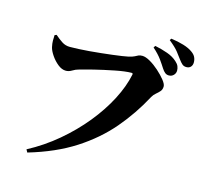

<svg xmlns="http://www.w3.org/2000/svg" viewBox="-125 -994 1253 1189"><g transform="rotate(15 501.0 -399.0)"><path d="M140 39Q240 -14 326.5 -87Q413 -160 481 -243.5Q549 -327 593.5 -413Q638 -499 654 -578Q655 -582 653 -584.5Q651 -587 647 -587Q627 -587 599.5 -583.5Q572 -580 540 -573.5Q508 -567 475.5 -560Q443 -553 413.5 -545.5Q384 -538 360 -531.5Q336 -525 322 -521Q306 -517 287 -505.5Q268 -494 249 -494Q223 -494 197.5 -514.5Q172 -535 153 -563Q134 -591 129 -613Q124 -636 124 -653Q124 -670 125 -689L137 -694Q162 -672 184.5 -657.5Q207 -643 235 -643Q258 -643 290 -644.5Q322 -646 358.5 -649Q395 -652 432 -656Q469 -660 502.5 -664Q536 -668 562 -672Q588 -676 602 -679Q627 -685 638.5 -691Q650 -697 659 -701.5Q668 -706 684 -706Q705 -706 734.5 -689Q764 -672 792.5 -646.5Q821 -621 840.5 -596.5Q860 -572 860 -557Q860 -537 849 -524.5Q838 -512 824.5 -501Q811 -490 802 -474Q738 -354 651 -252Q564 -150 442 -71.5Q320 7 150 57ZM872 -631Q859 -631 848.5 -639Q838 -647 827 -664Q814 -685 794 -713Q774 -741 737 -774L745 -786Q789 -777 826.5 -763.5Q864 -750 889 -727Q904 -714 909.5 -700.5Q915 -687 915 -673Q915 -656 903 -643.5Q891 -631 872 -631ZM964 -709Q948 -709 937.5 -718Q927 -727 913 -746Q901 -763 882.5 -786.5Q864 -810 822 -844L829 -855Q874 -849 910 -838Q946 -827 968 -811Q987 -798 994.5 -782.5Q1002 -767 1002 -749Q1002 -731 992 -720Q982 -709 964 -709Z"/></g></svg>

Font: Noto Serif JP ExtraLight Black
Style: Regular
Weight: 900
Version: Version 2.003-H1;hotconv 1.1.1;makeotfexe 2.6.0